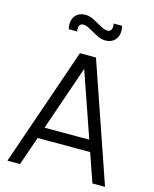

<svg xmlns="http://www.w3.org/2000/svg" viewBox="-136 -1037 906 1128"><g transform="rotate(15 317.0 -473.5)"><path d="M392 -831Q371.7 -831 352.1 -839.2Q332.5 -847.5 305.8 -863.3Q284.3 -875.8 270.8 -881.8Q257.2 -887.7 245 -887.7Q232.7 -887.7 225.7 -880.6Q218.7 -873.5 217.6 -862.3Q216.5 -851.2 220.3 -839.3H168.3Q160.8 -869 167.4 -893.5Q174 -918 193.3 -932.3Q212.7 -946.7 241.3 -946.7Q262 -946.7 281.6 -938.4Q301.2 -930.2 328.5 -914.3Q350.3 -901.8 363.6 -895.9Q376.8 -890 389 -890Q406 -890 412.9 -904.6Q419.8 -919.2 413.7 -939.7H465.7Q473.2 -910.3 466.6 -885.3Q460 -860.3 440.7 -845.7Q421.3 -831 392 -831ZM20 0 268 -720H365.7L613.7 0H537L301.7 -679H330.3L96.7 0ZM130.7 -174.7V-243.7H502.7V-174.7Z"/></g></svg>

Font: Hauora
Style: Regular
Weight: 400
Designer: Wayne Shih
Foundry: WCYS
Version: Version 1.001